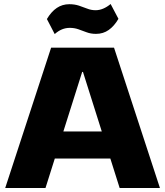

<svg xmlns="http://www.w3.org/2000/svg" viewBox="-20 -938 824 958"><path d="M235 -700H549L778 0H577L394 -579H390L207 0H6ZM215 -282H568V-147H215ZM214 -843Q236 -880 263.5 -898.5Q291 -917 326 -917Q352 -917 373.5 -910Q395 -903 415 -895Q435 -887 457 -887Q476 -887 495 -895Q514 -903 532 -918L571 -844Q550 -808 522.5 -788.5Q495 -769 459 -769Q433 -769 412 -777Q391 -785 371 -792Q351 -799 328 -799Q308 -799 289.5 -791.5Q271 -784 253 -768Z"/></svg>

Font: Pathway Extreme ExtraBold
Style: Regular
Weight: 800
Designer: Eduardo Rodriguez Tunni
Foundry: Eduardo Rodriguez Tunni
Version: Version 1.001;gftools[0.9.26]